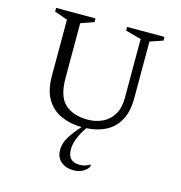

<svg xmlns="http://www.w3.org/2000/svg" viewBox="-116 -664 951 1008"><g transform="rotate(15 359.5 -160.0)"><path d="M373 240Q332 240 305 217.5Q278 195 278 155Q278 118 299.5 83Q321 48 356 10Q293 9 243 -13.5Q193 -36 164.5 -84Q136 -132 136 -209V-515L65 -540V-560H279V-540L208 -515V-218Q208 -116 253 -76Q298 -36 376 -36Q420 -36 456.5 -53.5Q493 -71 514.5 -106.5Q536 -142 536 -197V-517L451 -540V-560H654V-540L584 -516V-209Q584 -135 558 -88Q532 -41 486.5 -17.5Q441 6 382 9Q332 80 332 138Q332 172 349 188Q366 204 397 204Q410 204 423.5 200.5Q437 197 451 188H454V200Q442 218 421.5 229Q401 240 373 240Z"/></g></svg>

Font: Spectral SC Light
Style: Regular
Weight: 300
Designer: Jean-Baptiste Levee
Foundry: Production Type
Version: Version 2.001